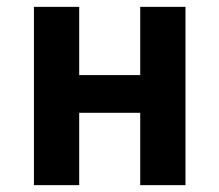

<svg xmlns="http://www.w3.org/2000/svg" viewBox="-20 -540 640 560"><path d="M79 0V-520H211V-321H389V-520H521V0H389V-211H211V0Z"/></svg>

Font: Iosevka Custom XBdEx
Style: Regular
Weight: 800
Width: 7
Monospace: yes
Designer: Belleve Invis
Foundry: Belleve Invis
Version: Version 11.2.4; ttfautohint (v1.8.4)